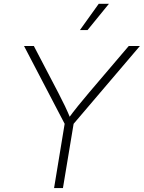

<svg xmlns="http://www.w3.org/2000/svg" viewBox="-20 -963 736 983"><path d="M256.8 0 311 -329.1 103 -727.5H153.3L278.8 -487.3Q296.4 -453.1 312.3 -420.4Q328.1 -387.7 343.3 -349.6H325.2Q353 -388.2 379.6 -420.9Q406.2 -453.6 434.6 -487.3L639.2 -727.5H696.3L356.9 -329.1L302.2 0ZM389.2 -809.1 485.4 -943.4H537.6L428.2 -809.1Z"/></svg>

Font: Inter 16pt ExtraLight
Style: Italic
Weight: 250
Italic angle: -9.3988°
Version: Version 4.001;git-66647c0bb